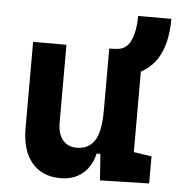

<svg xmlns="http://www.w3.org/2000/svg" viewBox="-50 -703 699 759"><g transform="rotate(5 300.0 -323.0)"><path d="M410.6 -406.7 374 -517.6 393.6 -518.6Q433.6 -520.5 450.7 -558.8Q467.8 -597.2 467.8 -655.8H599.6Q599.6 -553.2 560.1 -493.7Q520.5 -434.1 430.2 -411.6ZM217.8 9.8Q144 9.8 103.5 -38.8Q63 -87.4 63 -175.8V-517.6H195.3V-208.5Q195.3 -164.1 215.6 -139.9Q235.8 -115.7 271.5 -115.7Q317.9 -115.7 341.6 -151.6Q365.2 -187.5 365.2 -272L391.6 -99.6H351.6Q339.4 -46.9 304.2 -18.6Q269 9.8 217.8 9.8ZM374 4.9 365.2 -119.1V-210H497.6V-118.2L568.8 -107.4V0ZM365.2 -146.5V-517.6H497.6V-175.8Z"/></g></svg>

Font: Cascadia Code
Style: Regular
Weight: 400
Monospace: yes
Designer: Aaron Bell
Foundry: Saja Typeworks
Version: Version 2106.017